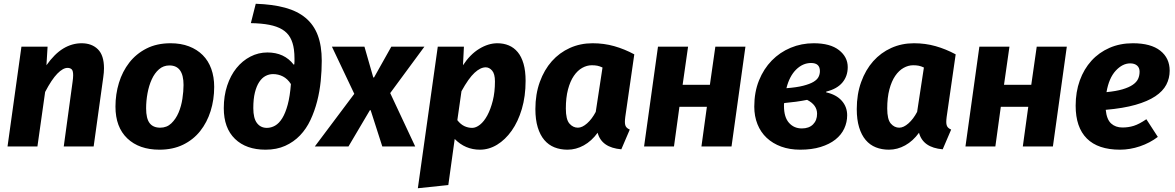

<svg xmlns="http://www.w3.org/2000/svg" viewBox="-20 -779 6249 1021"><path d="M319 0 366 -344Q369 -365 369 -379Q369 -403 361 -410.5Q353 -418 339 -418Q315 -418 285 -387.5Q255 -357 220 -290L179 0H20L94 -531H233L227 -432Q270 -493 316.5 -521Q363 -549 414 -549Q468 -549 500.5 -517Q533 -485 533 -416Q533 -405 532 -393Q531 -381 529 -367L478 0Z M887 -549Q942 -549 985 -532.5Q1028 -516 1058 -486Q1088 -456 1103.5 -413Q1119 -370 1119 -317Q1119 -249 1100 -188.5Q1081 -128 1044.5 -82Q1008 -36 953.5 -9.5Q899 17 828 17Q720 17 657 -43Q594 -103 594 -212Q594 -278 612.5 -338.5Q631 -399 667.5 -446Q704 -493 759 -521Q814 -549 887 -549ZM881 -431Q849 -431 825.5 -410.5Q802 -390 787 -357Q772 -324 764.5 -283.5Q757 -243 757 -203Q757 -149 775.5 -124.5Q794 -100 832 -100Q867 -100 891 -123Q915 -146 929.5 -180Q944 -214 950 -254Q956 -294 956 -327Q956 -431 881 -431Z M1340 -759Q1430 -756 1496 -738Q1562 -720 1605.5 -683.5Q1649 -647 1670 -591Q1691 -535 1691 -456Q1691 -404 1685.5 -348.5Q1680 -293 1666.5 -240.5Q1653 -188 1631 -141Q1609 -94 1575.5 -59Q1542 -24 1496.5 -3.5Q1451 17 1392 17Q1289 17 1229.5 -40.5Q1170 -98 1170 -204Q1170 -269 1188 -323.5Q1206 -378 1237.5 -417Q1269 -456 1311.5 -478Q1354 -500 1402 -500Q1492 -500 1542 -435L1545 -437Q1546 -445 1546 -452V-468Q1546 -493 1543 -516Q1538 -553 1523 -579.5Q1508 -606 1480.5 -622.5Q1453 -639 1412 -647Q1371 -655 1314 -656ZM1399 -99Q1422 -99 1443 -111Q1464 -123 1481 -150.5Q1498 -178 1510 -222.5Q1522 -267 1527 -332Q1509 -360 1484.5 -372.5Q1460 -385 1432 -385Q1411 -385 1392 -375Q1373 -365 1358.5 -343Q1344 -321 1335.5 -287Q1327 -253 1327 -204Q1327 -150 1346.5 -124.5Q1366 -99 1399 -99Z M1947 -193 1833 0H1654L1864 -280L1745 -531H1918L1965 -367H1969L2061 -531H2237L2055 -284L2188 0H2013L1951 -193Z M2532 17Q2454 17 2398 -40L2364 205L2202 222L2308 -531H2447L2442 -432Q2480 -490 2528.5 -519.5Q2577 -549 2625 -549Q2658 -549 2685.5 -537.5Q2713 -526 2733 -502Q2753 -478 2764 -440Q2775 -402 2775 -349Q2775 -267 2755 -199.5Q2735 -132 2701 -84Q2667 -36 2623.5 -9.5Q2580 17 2532 17ZM2491 -99Q2511 -99 2532.5 -116Q2554 -133 2571.5 -165.5Q2589 -198 2600.5 -243.5Q2612 -289 2612 -346Q2612 -386 2597 -403.5Q2582 -421 2563 -421Q2535 -421 2503.5 -392Q2472 -363 2434 -294L2412 -140Q2429 -118 2449 -108.5Q2469 -99 2491 -99Z M3305 -157Q3304 -149 3303.5 -142.5Q3303 -136 3303 -131Q3303 -114 3309 -105Q3315 -96 3329 -90L3284 15Q3179 6 3158 -73Q3126 -29 3084.5 -6Q3043 17 2998 17Q2960 17 2928.5 4.5Q2897 -8 2874.5 -34.5Q2852 -61 2839.5 -102Q2827 -143 2827 -199Q2827 -278 2850.5 -343Q2874 -408 2914.5 -453.5Q2955 -499 3010.5 -524Q3066 -549 3131 -549Q3192 -549 3246.5 -533.5Q3301 -518 3353 -490ZM3053 -100Q3076 -100 3102 -123Q3128 -146 3148 -184L3184 -420Q3169 -427 3156.5 -429.5Q3144 -432 3127 -432Q3101 -432 3076 -418Q3051 -404 3031.5 -375.5Q3012 -347 3000.5 -303.5Q2989 -260 2989 -202Q2989 -144 3008 -122Q3027 -100 3053 -100Z M3710 0 3739 -211H3593L3564 0H3405L3479 -531H3639L3610 -328H3755L3784 -531H3944L3870 0Z M4373 -288Q4427 -276 4456 -243.5Q4485 -211 4485 -166Q4485 -129 4469.5 -95.5Q4454 -62 4422.5 -37Q4391 -12 4344 2.5Q4297 17 4235 17Q4179 17 4134 0.5Q4089 -16 4057 -46Q4025 -76 4008 -118.5Q3991 -161 3991 -212Q3991 -289 4016 -351Q4041 -413 4084 -457Q4127 -501 4184.5 -525Q4242 -549 4307 -549Q4395 -549 4441.5 -512.5Q4488 -476 4488 -422Q4488 -374 4459.5 -340Q4431 -306 4374 -292ZM4325 -174Q4325 -221 4272 -248Q4242 -242 4212.5 -238Q4183 -234 4150 -231Q4149 -227 4149 -223V-215Q4149 -156 4175.5 -126Q4202 -96 4244 -96Q4282 -96 4303.5 -117.5Q4325 -139 4325 -174ZM4293 -444Q4249 -444 4213.5 -409Q4178 -374 4162 -310Q4216 -314 4251 -323Q4286 -332 4305.5 -343.5Q4325 -355 4332.5 -369.5Q4340 -384 4340 -401Q4340 -444 4293 -444Z M5014 -157Q5013 -149 5012.5 -142.5Q5012 -136 5012 -131Q5012 -114 5018 -105Q5024 -96 5038 -90L4993 15Q4888 6 4867 -73Q4835 -29 4793.5 -6Q4752 17 4707 17Q4669 17 4637.5 4.5Q4606 -8 4583.5 -34.5Q4561 -61 4548.5 -102Q4536 -143 4536 -199Q4536 -278 4559.5 -343Q4583 -408 4623.5 -453.5Q4664 -499 4719.5 -524Q4775 -549 4840 -549Q4901 -549 4955.5 -533.5Q5010 -518 5062 -490ZM4762 -100Q4785 -100 4811 -123Q4837 -146 4857 -184L4893 -420Q4878 -427 4865.5 -429.5Q4853 -432 4836 -432Q4810 -432 4785 -418Q4760 -404 4740.5 -375.5Q4721 -347 4709.5 -303.5Q4698 -260 4698 -202Q4698 -144 4717 -122Q4736 -100 4762 -100Z M5419 0 5448 -211H5302L5273 0H5114L5188 -531H5348L5319 -328H5464L5493 -531H5653L5579 0Z M6200 -403Q6200 -363 6182 -328.5Q6164 -294 6123.5 -267Q6083 -240 6018 -221.5Q5953 -203 5860 -195Q5865 -144 5888.5 -122.5Q5912 -101 5949 -101Q5981 -101 6009.5 -110Q6038 -119 6076 -145L6137 -51Q6095 -19 6042 -1Q5989 17 5936 17Q5819 17 5759.5 -42.5Q5700 -102 5700 -217Q5700 -290 5722 -351Q5744 -412 5784 -456Q5824 -500 5880 -524.5Q5936 -549 6004 -549Q6100 -549 6150 -509.5Q6200 -470 6200 -403ZM5990 -442Q5949 -442 5913 -403Q5877 -364 5864 -289Q5915 -294 5949 -304Q5983 -314 6003.5 -328Q6024 -342 6032 -359.5Q6040 -377 6040 -398Q6040 -419 6026.5 -430.5Q6013 -442 5990 -442Z"/></svg>

Font: Szlgxwxxxixliatcpuztgldltzi
Style: Regular
Weight: 700
Italic angle: -8°
Designer: Carrois Corporate & Edenspiekermann
Foundry: Carrois Corporate GbR & Edenspiekermann AG
Version: Version 2.001